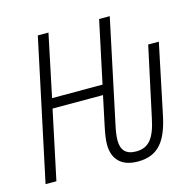

<svg xmlns="http://www.w3.org/2000/svg" viewBox="-106 -822 955 941"><g transform="rotate(-15 372.0 -352.0)"><path d="M481 10C585 10 631 -53 657 -177L731 -531H677L601 -178C581 -80 549 -40 485 -40C433 -40 410 -67 410 -116C410 -140 415 -168 421 -195L531 -714H477L410 -399H154L220 -714H166L14 0H69L143 -349H399L367 -198C361 -169 355 -136 355 -110C355 -35 397 10 481 10Z"/></g></svg>

Font: Noto Sans Condensed Light
Style: Italic
Weight: 300
Width: 3
Italic angle: -12°
Designer: Monotype Design Team
Foundry: Monotype Imaging Inc.
Version: Version 2.013